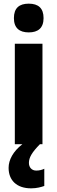

<svg xmlns="http://www.w3.org/2000/svg" viewBox="-20 -839 314 1049"><path d="M137 -819C85 -819 56 -795 56 -740C56 -686 86 -662 137 -662C188 -662 218 -686 218 -740C218 -794 190 -819 137 -819ZM138 51C138 21 155 -7 198 -51H212V-600H61V-51H102C52 -12 27 34 27 78C27 146 71 190 150 190C181 190 205 183 222 177V83C212 88 197 93 178 93C154 93 138 76 138 51Z"/></svg>

Font: Noto Sans Tamil UI Condensed ExtraBold
Style: Regular
Weight: 800
Width: 3
Designer: Jelle Bosma - Monotype Design Team
Foundry: Monotype Imaging Inc.
Version: Version 2.004